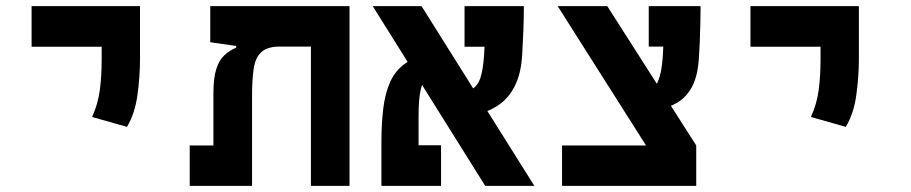

<svg xmlns="http://www.w3.org/2000/svg" viewBox="-20 -606 2970 626"><path d="M394 -192.4 280.3 -224.6Q299.3 -266.6 305.4 -312Q311.5 -357.4 311.5 -414.1V-585.9H436.5V-414.1Q436.5 -357.4 428.2 -296.6Q419.9 -235.8 394 -192.4ZM83 -453.6V-585.9H436.5V-453.6Z M1119.6 0H993.7V-585.9H1119.6ZM750 -450.7V-485.8L896.5 -454.6Q852.5 -454.6 832.5 -436.5Q812.5 -418.5 807.1 -382.1Q801.8 -345.7 801.8 -291.5V0H675.8V-300.8Q675.8 -351.6 685.1 -380.6Q694.3 -409.7 711.2 -425.5Q728 -441.4 750 -450.7ZM1119.1 -585.9V-454.1H764.6L665.5 -468.3V-585.9ZM766.6 -131.8V0H598.6V-131.8Z M1562 0 1195.3 -585.9H1354.5L1722.2 0ZM1272.9 0V-132.3H1418V0ZM1223.6 0Q1223.6 -15.1 1223.6 -54.2Q1223.6 -93.3 1223.6 -144.5Q1223.6 -201.7 1229.5 -251.5Q1235.4 -301.3 1252.4 -339.4Q1269.5 -377.4 1303.2 -400.4Q1336.9 -423.3 1393.1 -427.2L1405.8 -369.6Q1385.7 -366.2 1372.1 -354.7Q1358.4 -343.3 1351.6 -313.2Q1344.7 -283.2 1344.7 -224.1Q1344.7 -198.7 1344.7 -164.1Q1344.7 -129.4 1344.7 -94.7Q1344.7 -60.1 1344.7 -33.9Q1344.7 -7.8 1344.7 0ZM1461.9 -226.1 1457 -301.8Q1496.6 -301.8 1517.3 -314Q1538.1 -326.2 1546.6 -353Q1555.2 -379.9 1558.1 -424.3Q1560.5 -463.4 1562.7 -505.4Q1564.9 -547.4 1564.9 -585.9H1688Q1688 -547.4 1686.3 -503.2Q1684.6 -459 1682.6 -428.2Q1679.2 -369.6 1660.9 -330.6Q1642.6 -291.5 1612.5 -268.6Q1582.5 -245.6 1544.2 -235.8Q1505.9 -226.1 1461.9 -226.1ZM1494.6 -453.6V-585.9H1683.6L1649.4 -453.6Z M2169.9 0 1798.3 -585.9H1960L2250 -131.8V0ZM1812.5 0V-131.8H2250V0ZM2038.1 -242.2 2053.2 -301.8Q2103 -301.8 2119.9 -329.8Q2136.7 -357.9 2141.1 -424.3Q2143.6 -463.4 2144 -505.4Q2144.5 -547.4 2144.5 -585.9H2264.2Q2264.2 -560.1 2263.4 -528.8Q2262.7 -497.6 2261.5 -468.3Q2260.3 -439 2258.8 -418.5Q2255.4 -359.9 2237.1 -324.7Q2218.8 -289.6 2188.7 -271.7Q2158.7 -253.9 2120.4 -248Q2082 -242.2 2038.1 -242.2ZM2095.2 -454.1V-585.9H2259.8L2225.6 -454.1Z M2737.8 -192.4 2624 -224.6Q2643.1 -266.6 2649.2 -312Q2655.3 -357.4 2655.3 -414.1V-585.9H2780.3V-414.1Q2780.3 -357.4 2772 -296.6Q2763.7 -235.8 2737.8 -192.4ZM2426.8 -453.6V-585.9H2780.3V-453.6Z"/></svg>

Font: Cascadia Code
Style: Regular
Weight: 400
Monospace: yes
Designer: Aaron Bell
Foundry: Saja Typeworks
Version: Version 2106.017